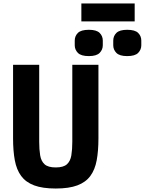

<svg xmlns="http://www.w3.org/2000/svg" viewBox="-20 -1070 831 1102"><path d="M205 -698V-256Q205 -212 210.5 -178.5Q216 -145 236 -127Q256 -109 300 -109Q344 -109 364 -127Q384 -145 389.5 -178.5Q395 -212 395 -256V-698H545V-276Q545 -204 535 -150Q525 -96 498.5 -60Q472 -24 424 -6Q376 12 300 12Q224 12 176 -6Q128 -24 101.5 -60Q75 -96 65 -150Q55 -204 55 -276V-698ZM447 -1050H753V-947H447ZM490 -748Q445 -748 427 -766.5Q409 -785 409 -810V-837Q409 -863 427 -881Q445 -899 490 -899Q534 -899 552 -881Q570 -863 570 -837V-810Q570 -785 552 -766.5Q534 -748 490 -748ZM710 -748Q666 -748 648 -766.5Q630 -785 630 -810V-837Q630 -863 648 -881Q666 -899 710 -899Q755 -899 773 -881Q791 -863 791 -837V-810Q791 -785 773 -766.5Q755 -748 710 -748Z"/></svg>

Font: Lilex
Style: Regular
Weight: 400
Monospace: yes
Designer: Mike Abbink, Paul van der Laan, Pieter van Rosmalen, Mikhael Khrustik
Foundry: Mikhael Khrustik
Version: Version 2.510